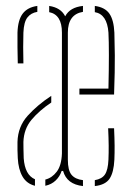

<svg xmlns="http://www.w3.org/2000/svg" viewBox="-20 -624 450 648"><path d="M40 -410Q39.5 -437 39 -464.8Q38.5 -492.5 39 -514Q40.5 -557 56.8 -578.2Q73 -599.5 106 -604V-584Q84.5 -580.5 72.5 -565Q60.5 -549.5 59 -514Q57.5 -467.5 59 -410ZM260 4Q205.5 -2 193 -47H188Q182 -28.5 168 -15Q154 -1.5 133 3V-18Q155.5 -23.5 171.5 -44.5Q187.5 -65.5 189 -106V-514Q189 -574.5 146 -583V-604Q185.5 -598 200 -569Q216 -599.5 260 -604V-584Q209 -575.5 209 -514V-85Q209 -49 221.5 -34Q234 -19 260 -16ZM248 -305V-325H346Q349 -457 346 -514Q341.5 -576 300 -583V-604Q334 -599.5 349 -578.2Q364 -557 366 -514Q367 -487 367.5 -437.2Q368 -387.5 365 -305ZM98 3Q70 -4 56 -28.2Q42 -52.5 40 -90Q39.5 -105 39 -118Q38.5 -131 39 -145Q40.5 -197 73.5 -233.5Q106.5 -270 153 -300.5V-278Q112 -250.5 86.2 -219.5Q60.5 -188.5 59 -145Q59 -137 59.2 -121.5Q59.5 -106 60 -90Q64 -33.5 98 -19ZM300 4V-16Q324 -20 334.2 -35.2Q344.5 -50.5 346 -85Q347 -107.5 346.8 -133.2Q346.5 -159 345 -191H365Q366.5 -159 366.8 -133Q367 -107 366 -85Q364 -42.5 350 -21.2Q336 0 300 4Z"/></svg>

Font: Big Shoulders Stencil Display Thin
Style: Regular
Weight: 100
Designer: Patric King
Foundry: XO Type Co
Version: Version 1.000